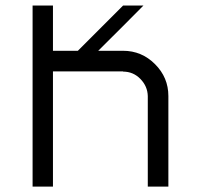

<svg xmlns="http://www.w3.org/2000/svg" viewBox="-20 -687 738 707"><path d="M524.2 0V-333.3Q523.3 -369.2 497.1 -396.2Q470.8 -423.3 433.3 -423.3V-424.2H175V0H100V-666.7H175V-500H266.7L433.3 -666.7H508.3Q440.8 -598.3 341.7 -500H433.3Q501.7 -500 550.8 -450.8Q600 -401.7 600 -333.3V0Z"/></svg>

Font: 0xA000-Squarish
Style: Squareish
Weight: 400
Version: Version 0.1